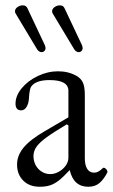

<svg xmlns="http://www.w3.org/2000/svg" viewBox="-20 -694 426 725"><path d="M44.4 -72.8Q44.4 -106.9 69.3 -137Q94.2 -167 149.9 -199.2L238.3 -251V-351.1Q238.3 -391.6 167 -391.6Q116.2 -391.6 98.6 -368.2Q91.3 -359.4 89.4 -324.2Q88.4 -303.2 80.3 -290.3Q72.3 -277.3 60.1 -277.3Q38.6 -277.3 38.6 -302.7Q38.6 -332.5 62 -360.8Q85.4 -389.2 122.8 -407Q160.2 -424.8 199.2 -424.8Q238.8 -424.8 269.5 -407.2Q285.6 -397.9 293 -382.3Q300.3 -366.7 300.3 -335V-97.2Q300.3 -70.3 309.3 -56.2Q318.4 -42 335.4 -42Q343.8 -42 351.1 -45.9Q358.4 -49.8 368.2 -59.1Q371.1 -62 376 -59.3Q380.9 -56.6 383.8 -51.5Q386.7 -46.4 385.3 -43Q372.6 -17.6 356 -3.2Q339.4 11.2 313.5 11.2Q257.8 11.2 243.2 -51.8Q219.2 -25.9 202.4 -12.7Q185.5 0.5 168.9 5.9Q152.3 11.2 129.9 11.2Q91.3 11.2 67.9 -12Q44.4 -35.2 44.4 -72.8ZM169.4 -36.6Q186.5 -36.6 202.4 -45.7Q218.3 -54.7 228.3 -68.8Q238.3 -83 238.3 -98.1V-220.2L232.4 -224.6Q181.6 -194.3 155 -174.8Q128.4 -155.3 117.4 -139.2Q106.4 -123 106.4 -104.5Q106.4 -85.9 114.7 -70.3Q123 -54.7 137.7 -45.7Q152.3 -36.6 169.4 -36.6ZM36.6 -651.4Q36.6 -660.6 45.9 -667.2Q55.2 -673.8 65.9 -673.8Q78.1 -673.8 83 -664.1L148.9 -524.4Q151.9 -518.1 151.9 -512.7Q151.9 -505.9 147.7 -501.5Q143.6 -497.1 137.2 -497.1Q127.4 -497.1 120.1 -507.8L38.6 -643.6Q36.6 -647.5 36.6 -651.4ZM176.8 -651.4Q176.8 -660.6 186 -667.2Q195.3 -673.8 206.1 -673.8Q218.3 -673.8 223.1 -664.1L289.1 -524.4Q292 -518.1 292 -512.7Q292 -505.9 287.8 -501.5Q283.7 -497.1 277.3 -497.1Q267.6 -497.1 260.3 -507.8L178.7 -643.6Q176.8 -647.5 176.8 -651.4Z"/></svg>

Font: JuniusX Light
Style: Regular
Weight: 300
Designer: Peter S. Baker
Foundry: Briery Creek Software
Version: Version 1.008